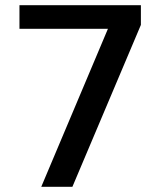

<svg xmlns="http://www.w3.org/2000/svg" viewBox="-20 -723 624 740"><path d="M259 -3H139L396 -612H55V-703H523V-627Z"/></svg>

Font: Kanit Cyrillic
Style: Regular
Weight: 400
Designer: Katatrad Team, Sasha Pavljenko
Foundry: CadsonDemak, Pavljenko + Design
Version: Version 1.002;Fontself Maker 3.5.7